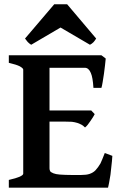

<svg xmlns="http://www.w3.org/2000/svg" viewBox="-20 -872 565 892"><path d="M502 -147.9Q500 -118.2 498 -104Q497.1 -97.2 495.6 -82Q494.1 -66.9 493.2 -60.1Q490.2 -41 486.8 -22.9Q485.8 -17.1 483.9 -9Q481.9 -1 481.9 0H21V-36.1Q55.2 -43.9 70.8 -50.8Q87.9 -58.6 87.9 -64.9V-548.8Q87.9 -554.7 71.8 -564Q56.6 -571.8 21 -580.1V-615.2H451.2L471.2 -600.1Q470.2 -588.9 467.8 -567.9Q466.8 -554.7 462.9 -528.8Q459 -502.9 457 -491.2Q454.1 -473.1 451.2 -463.9H414.1Q411.1 -512.7 401.9 -533.2Q392.1 -557.1 374 -557.1H210V-358.9H403.8L419.9 -341.8Q418.9 -339.8 416.5 -335.4Q414.1 -331.1 411.1 -326.2L398.9 -308.1Q395 -302.2 387.2 -292Q381.3 -284.7 375 -279.8Q366.2 -288.6 359.9 -292Q344.7 -299.8 339.8 -300.8Q326.7 -304.7 314 -306.2Q304.2 -307.1 278.8 -307.1H210V-89.8Q210 -83 212.9 -77.1Q214.8 -72.3 228 -66.9Q238.8 -62.5 257.8 -61Q283.7 -59.1 310.1 -59.1H357.9Q381.8 -59.1 396 -64Q413.1 -69.8 423.8 -81.1Q436 -94.2 446.8 -112.8Q453.6 -127 466.8 -161.1ZM426.8 -692.9Q418.9 -680.7 414.1 -675.8Q406.2 -668 397.9 -664.1L261.2 -744.1L125 -664.1Q119.1 -667 109.9 -675.8Q107.9 -677.7 105.5 -680.9Q103 -684.1 100.6 -687.5Q98.1 -690.9 96.2 -692.9L231.9 -852.1H292Z"/></svg>

Font: Gentium Basic
Style: Bold
Weight: 700
Designer: J. Victor Gaultney and Annie Olsen
Foundry: SIL International
Version: Version 1.100